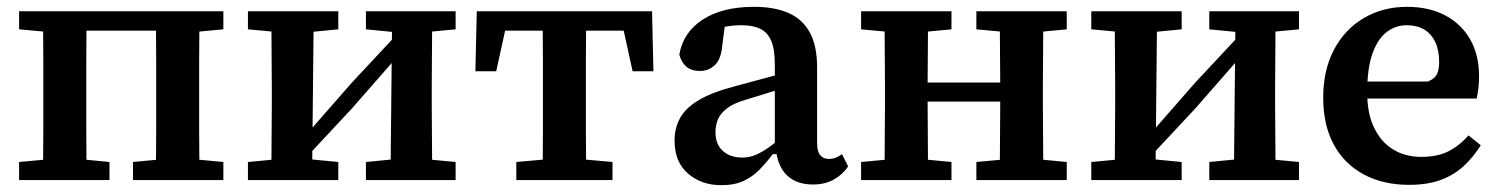

<svg xmlns="http://www.w3.org/2000/svg" viewBox="-20 -528 4399 563"><path d="M106 0Q106 -30 106.5 -67.5Q107 -105 107 -144Q107 -183 107 -218V-277Q107 -312 107 -351Q107 -390 106.5 -427.5Q106 -465 106 -495H234Q234 -465 233.5 -427.5Q233 -390 233 -351Q233 -312 233 -277V-218Q233 -183 233 -144Q233 -105 233.5 -67.5Q234 -30 234 0ZM437 0Q437 -30 437.5 -67.5Q438 -105 438 -144Q438 -183 438 -218V-277Q438 -312 438 -351Q438 -390 437.5 -427.5Q437 -465 437 -495H565Q565 -465 564.5 -427.5Q564 -390 564 -351Q564 -312 564 -277V-218Q564 -183 564 -144Q564 -105 564.5 -67.5Q565 -30 565 0ZM36 0V-53L145 -63H197L301 -53V0ZM370 0V-53L476 -63H528L635 -53V0ZM36 -442V-495H164V-432H145ZM507 -432V-495H635V-442L528 -432ZM195 -438V-495H476V-438Z M707 0V-53L814 -63H868L972 -53V0ZM1053 0V-53L1156 -63H1210L1316 -53V0ZM775 0Q776 -30 776 -67.5Q776 -105 776.5 -144Q777 -183 777 -218V-277Q777 -312 776.5 -351Q776 -390 776 -427.5Q776 -465 775 -495H900L895 0ZM872 -60 850 -125H871L1012 -286L1153 -437L1172 -370H1152L1012 -210ZM1125 0 1130 -495H1248Q1247 -465 1247 -427.5Q1247 -390 1246.5 -351Q1246 -312 1246 -277V-218Q1246 -183 1246.5 -144Q1247 -105 1247 -67.5Q1247 -30 1248 0ZM707 -442V-495H972V-442L868 -432H815ZM1053 -442V-495H1316V-442L1210 -432H1156Z M1374 -319 1378 -495H1892L1896 -319H1835L1799 -483L1851 -438H1419L1471 -483L1435 -319ZM1494 0V-53L1607 -63H1663L1776 -53V0ZM1571 0Q1571 -30 1571.5 -67.5Q1572 -105 1572 -144Q1572 -183 1572 -218V-277Q1572 -312 1572 -351Q1572 -390 1571.5 -427.5Q1571 -465 1571 -495H1699Q1699 -465 1698.5 -427.5Q1698 -390 1698 -351Q1698 -312 1698 -277V-218Q1698 -183 1698 -144Q1698 -105 1698.5 -67.5Q1699 -30 1699 0Z M2095 15Q2037 15 1997.5 -19Q1958 -53 1958 -116Q1958 -153 1974.5 -182.5Q1991 -212 2030 -235Q2069 -258 2135 -275Q2163 -283 2190 -290Q2217 -297 2244 -304.5Q2271 -312 2298 -318V-276Q2265 -266 2231.5 -255.5Q2198 -245 2165 -235Q2131 -225 2112 -210.5Q2093 -196 2085.5 -178.5Q2078 -161 2078 -140Q2078 -105 2099.5 -85.5Q2121 -66 2157 -66Q2177 -66 2195 -73.5Q2213 -81 2233 -95Q2253 -109 2280 -131L2286 -76H2246Q2227 -51 2207 -30.5Q2187 -10 2160.5 2.5Q2134 15 2095 15ZM2364 13Q2315 13 2287 -14.5Q2259 -42 2255 -94L2252 -96V-339Q2252 -383 2241.5 -408Q2231 -433 2209.5 -443.5Q2188 -454 2155 -454Q2131 -454 2108.5 -450Q2086 -446 2062 -437L2109 -480L2098 -396Q2095 -356 2077 -338Q2059 -320 2033 -320Q2006 -320 1991.5 -333.5Q1977 -347 1972 -368Q1983 -433 2040.5 -470.5Q2098 -508 2191 -508Q2251 -508 2292 -490Q2333 -472 2354.5 -433Q2376 -394 2376 -330V-108Q2376 -84 2385 -73Q2394 -62 2411 -62Q2422 -62 2431.5 -66Q2441 -70 2449 -76L2467 -40Q2451 -16 2425 -1.5Q2399 13 2364 13Z M2573 0Q2574 -30 2574 -67.5Q2574 -105 2574.5 -144Q2575 -183 2575 -218V-277Q2575 -312 2574.5 -351Q2574 -390 2574 -427.5Q2574 -465 2573 -495H2702Q2701 -465 2701 -427.5Q2701 -390 2700.5 -351Q2700 -312 2700 -277V-238Q2700 -194 2700.5 -150.5Q2701 -107 2701 -68.5Q2701 -30 2702 0ZM2911 0Q2912 -31 2912 -69Q2912 -107 2912.5 -150.5Q2913 -194 2913 -238V-277Q2913 -312 2912.5 -351Q2912 -390 2912 -427.5Q2912 -465 2911 -495H3040Q3039 -465 3039 -427.5Q3039 -390 3038.5 -351Q3038 -312 3038 -277V-218Q3038 -183 3038.5 -144Q3039 -105 3039 -67.5Q3039 -30 3040 0ZM2505 0V-53L2613 -63H2665L2770 -53V0ZM2505 -442V-495H2770V-442L2665 -432H2613ZM2843 0V-53L2951 -63H3003L3108 -53V0ZM2843 -442V-495H3108V-442L3003 -432H2951ZM2662 -230V-286H2950V-230Z M3180 0V-53L3287 -63H3341L3445 -53V0ZM3526 0V-53L3629 -63H3683L3789 -53V0ZM3248 0Q3249 -30 3249 -67.5Q3249 -105 3249.5 -144Q3250 -183 3250 -218V-277Q3250 -312 3249.5 -351Q3249 -390 3249 -427.5Q3249 -465 3248 -495H3373L3368 0ZM3345 -60 3323 -125H3344L3485 -286L3626 -437L3645 -370H3625L3485 -210ZM3598 0 3603 -495H3721Q3720 -465 3720 -427.5Q3720 -390 3719.5 -351Q3719 -312 3719 -277V-218Q3719 -183 3719.5 -144Q3720 -105 3720 -67.5Q3720 -30 3721 0ZM3180 -442V-495H3445V-442L3341 -432H3288ZM3526 -442V-495H3789V-442L3683 -432H3629Z M4112 14Q4035 14 3978 -17Q3921 -48 3890.5 -105Q3860 -162 3860 -242Q3860 -322 3891.5 -382Q3923 -442 3979 -475Q4035 -508 4106 -508Q4170 -508 4217.5 -483Q4265 -458 4291 -412.5Q4317 -367 4317 -305Q4317 -285 4315 -268.5Q4313 -252 4310 -239H3937V-289H4167Q4187 -297 4193.5 -310.5Q4200 -324 4200 -346Q4200 -381 4188.5 -405Q4177 -429 4156 -441.5Q4135 -454 4105 -454Q4072 -454 4046 -434Q4020 -414 4004.5 -371Q3989 -328 3989 -257Q3989 -195 4009.5 -153Q4030 -111 4065.5 -89.5Q4101 -68 4147 -68Q4196 -68 4228.5 -85Q4261 -102 4286 -131L4322 -102Q4301 -68 4272.5 -41.5Q4244 -15 4205 -0.5Q4166 14 4112 14Z"/></svg>

Font: Source Serif 4 SemiBold
Style: Regular
Weight: 600
Designer: Frank Grießhammer
Foundry: Adobe Systems Incorporated
Version: Version 4.004;hotconv 1.0.116;makeotfexe 2.5.65601